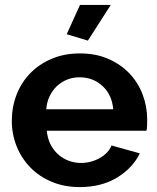

<svg xmlns="http://www.w3.org/2000/svg" viewBox="-20 -750 639 780"><path d="M337 -585 251 -611 305 -730H430ZM304 10Q241 10 190 -11.5Q139 -33 103 -70Q67 -107 47.5 -156Q28 -205 28 -259Q28 -315 47 -364.5Q66 -414 102 -451.5Q138 -489 189.5 -511Q241 -533 305 -533Q369 -533 419.5 -511Q470 -489 505.5 -452Q541 -415 559.5 -366Q578 -317 578 -264Q578 -251 577.5 -239Q577 -227 575 -219H170Q173 -188 185 -164Q197 -140 216 -123Q235 -106 259 -97Q283 -88 309 -88Q349 -88 384.5 -107.5Q420 -127 433 -159L548 -127Q519 -67 455.5 -28.5Q392 10 304 10ZM440 -306Q435 -365 396.5 -400.5Q358 -436 303 -436Q276 -436 252.5 -426.5Q229 -417 211 -400Q193 -383 181.5 -359Q170 -335 168 -306Z"/></svg>

Font: IngvarSans
Style: Bold
Weight: 700
Version: Version 3.000